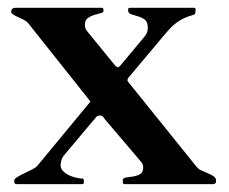

<svg xmlns="http://www.w3.org/2000/svg" viewBox="-20 -469 582 489"><path d="M239.7 -449.2Q242.7 -449.2 243.2 -445.8Q243.7 -442.4 243.7 -440.9Q243.2 -437 235.8 -435.3Q228.5 -433.6 219.7 -430.9Q210.9 -428.2 203.6 -422.9Q196.3 -417.5 196.3 -406.7Q196.3 -402.3 197.3 -397.9Q198.2 -393.6 200.7 -391.1L264.6 -312.5Q268.6 -308.1 272.7 -303Q276.9 -297.9 280.8 -297.9Q283.2 -297.9 287.1 -302.7L344.2 -371.1Q350.6 -378.4 353.5 -384Q356.4 -389.6 356.4 -398.9Q356.4 -413.6 348.6 -419.2Q340.8 -424.8 331.3 -427.5Q321.8 -430.2 314 -432.6Q306.2 -435.1 306.2 -443.4Q306.2 -445.3 306.9 -447.3Q307.6 -449.2 311.5 -449.2H474.1Q477.1 -449.2 477.5 -448Q478 -446.8 478 -440.9Q478 -439 477.5 -436Q477.1 -433.1 474.1 -431.6Q460 -427.7 449.7 -423.1Q439.5 -418.5 430.7 -412.1Q421.9 -405.8 413.8 -397.2Q405.8 -388.7 396 -377L306.6 -270.5Q305.2 -268.1 304.9 -266.8Q304.7 -265.6 304.7 -262.7L480.5 -44.4Q485.4 -38.1 493.9 -34.4Q502.4 -30.8 510.5 -27.3Q518.6 -23.9 524.4 -19.8Q530.3 -15.6 530.3 -8.8Q530.3 -4.4 529.3 -2.9Q528.3 -1.5 524.4 0H297.4Q293.5 0 293 -3.9Q292.5 -7.8 292.5 -9.3Q292.5 -15.6 300.5 -16.8Q308.6 -18.1 318.6 -19.5Q328.6 -21 336.7 -25.4Q344.7 -29.8 344.7 -43Q344.7 -49.8 340.6 -55.2Q336.4 -60.5 332.5 -64.9L248.5 -163.6Q244.6 -168.9 242.4 -171.9Q240.2 -174.8 233.4 -174.8Q227.5 -174.8 223.9 -169.7Q220.2 -164.6 216.3 -160.6L144.5 -75.2Q138.2 -67.9 136.2 -60.3Q134.3 -52.7 134.3 -48.3Q134.3 -39.6 140.9 -33Q147.5 -26.4 156.7 -22.2Q166 -18.1 175.3 -16.1Q184.6 -14.2 190.4 -14.2Q192.4 -14.2 193.1 -11.7Q193.8 -9.3 193.8 -6.8Q193.8 -4.4 193.1 -2.2Q192.4 0 190.4 0H23.9Q18.6 0 17.3 -2.2Q16.1 -4.4 16.1 -8.8Q16.1 -13.2 23.9 -18.1Q31.7 -22.9 41.7 -27.6Q51.8 -32.2 61.8 -37.4Q71.8 -42.5 76.2 -47.9L210.4 -210.4L51.3 -410.6Q47.4 -415 40.3 -418.7Q33.2 -422.4 25.9 -425.5Q18.6 -428.7 13.4 -432.1Q8.3 -435.5 8.3 -439.5Q9.3 -449.2 20 -449.2Z"/></svg>

Font: Cardo
Style: Bold
Weight: 700
Designer: David J. Perry
Foundry: David J. Perry
Version: Version 1.0011